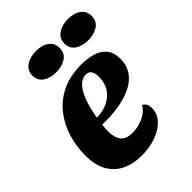

<svg xmlns="http://www.w3.org/2000/svg" viewBox="-218 -854 984 984"><g transform="rotate(-45 274.5 -361.5)"><path d="M226 20Q165 20 118.5 -2Q72 -24 46 -69.5Q20 -115 20 -186Q20 -251 38.5 -312Q57 -373 95.5 -422.5Q134 -472 194 -501Q254 -530 336 -530Q379 -530 415.5 -519.5Q452 -509 475 -482.5Q498 -456 498 -407Q498 -356 468.5 -319Q439 -282 382.5 -261Q326 -240 245 -236Q232 -236 218.5 -236Q205 -236 193 -236Q192 -224 191 -211.5Q190 -199 190 -189Q190 -145 209 -120.5Q228 -96 275 -96Q314 -96 352 -113Q390 -130 409 -163Q423 -155 428.5 -143.5Q434 -132 434 -116Q434 -76 405.5 -45Q377 -14 329.5 3Q282 20 226 20ZM199 -281Q234 -281 262.5 -291Q291 -301 312 -319.5Q333 -338 344 -364Q355 -390 355 -422Q355 -448 345.5 -462.5Q336 -477 314 -477Q295 -477 277 -464Q259 -451 244.5 -426Q230 -401 218.5 -364.5Q207 -328 199 -281ZM216 -592Q174 -592 146 -611Q118 -630 118 -666Q118 -704 148 -723.5Q178 -743 221 -743Q263 -743 290 -723.5Q317 -704 317 -668Q317 -630 288 -611Q259 -592 216 -592ZM448 -592Q406 -592 378 -611Q350 -630 350 -666Q350 -704 380 -723.5Q410 -743 452 -743Q495 -743 522 -723.5Q549 -704 549 -668Q549 -630 520 -611Q491 -592 448 -592Z"/></g></svg>

Font: Sansita Swashed Light
Style: Bold
Weight: 700
Version: Version 1.003